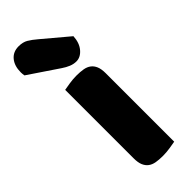

<svg xmlns="http://www.w3.org/2000/svg" viewBox="-274 -773 807 807"><g transform="rotate(-45 129.0 -369.5)"><path d="M-22 -643Q-24 -653 -24 -663Q-24 -701 -5 -724Q14 -747 47 -747Q72 -747 89 -737Q106 -727 127 -709L240 -614Q238 -576 218.5 -553Q199 -530 174 -530Q158 -530 142 -536.5Q126 -543 110 -554ZM226 -1Q215 1 193.5 4.5Q172 8 150 8Q128 8 110.5 5Q93 2 81 -7Q69 -16 62.5 -31.5Q56 -47 56 -72V-479Q67 -481 88.5 -484.5Q110 -488 132 -488Q154 -488 171.5 -485Q189 -482 201 -473Q213 -464 219.5 -448.5Q226 -433 226 -408Z"/></g></svg>

Font: Baloo Bhai
Style: Regular
Weight: 400
Designer: Supriya Tembe, Noopur Datye and Ek Type
Foundry: Ek Type
Version: Version 1.100;PS 1.000;hotconv 1.0.88;makeotf.lib2.5.647800;